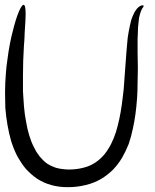

<svg xmlns="http://www.w3.org/2000/svg" viewBox="-20 -769 641 794"><path d="M77 -749Q77 -749 78 -749Q78 -749 79 -749Q79 -749 79 -748Q80 -748 80 -748Q81 -747 82 -746Q83 -744 84 -739Q86 -730 86 -711Q86 -688 82 -633Q82 -628 81.5 -618Q81 -608 80.5 -599Q80 -590 79 -581Q77 -547 76 -519Q75 -487 75 -458Q75 -448 75 -439Q75 -414 75 -391Q77 -358 79 -330Q82 -295 88 -265Q93 -234 101 -209Q109 -182 120 -161Q125 -151 130 -142Q137 -131 144 -122Q158 -105 174 -93Q191 -82 212 -75Q234 -69 261 -68Q263 -68 264 -68Q294 -68 319 -74Q343 -79 363 -90Q383 -101 399 -117Q414 -131 427 -152Q440 -172 450 -197Q460 -221 467 -250Q480 -299 488 -370Q492 -398 494 -434Q496 -454 498.5 -495.5Q501 -537 503 -556Q506 -588 508 -612Q512 -640 517 -662Q519 -673 522 -683.5Q525 -694 529 -703Q533 -712 537 -720Q542 -728 547 -734Q553 -740 559 -744Q565 -747 569 -747Q574 -747 574 -745Q574 -743 573 -741Q573 -740 571 -737.5Q569 -735 568 -734Q566 -729 563 -723Q561 -718 559 -711Q557 -704 555 -695Q554 -687 553 -677Q552 -668 551 -657Q550 -638 549 -609Q549 -599 549 -587Q549 -574 549 -554Q550 -500 550 -494Q550 -487 550 -480Q550 -454 549 -432Q549 -395 547 -365Q542 -292 529 -235Q522 -202 512 -173Q500 -143 485 -117Q469 -90 448 -68Q425 -45 398 -29Q369 -12 335 -4Q300 5 261 5Q260 5 258 5Q223 5 191 -4Q159 -13 132 -31Q106 -49 85 -73Q74 -86 65 -101Q57 -113 50 -126Q36 -154 26 -186Q17 -217 11 -252Q5 -286 2 -323Q1 -351 1 -380Q1 -385 1 -390Q1 -425 4 -461Q6 -493 11 -525Q15 -557 21 -588Q26 -615 33 -641Q45 -690 58 -721Q64 -735 69 -742Q72 -746 74 -748Q75 -748 76 -749Q77 -749 77 -749Z"/></svg>

Font: EptKazoo
Style: Medium
Weight: 500
Version: Version 001.000